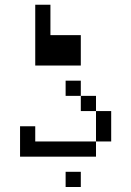

<svg xmlns="http://www.w3.org/2000/svg" viewBox="-20 -832 540 790"><path d="M312.5 -62.5V-125H250V-62.5ZM62.5 -312.5Q62.5 -312.5 62.5 -187.5H375V-250H125V-312.5ZM375 -250H437.5Q437.5 -250 437.5 -375H375Q375 -375 375 -250ZM375 -375V-437.5H312.5V-375ZM312.5 -437.5V-500H250V-437.5ZM125 -812.5Q125 -812.5 125 -562.5H312.5Q312.5 -562.5 312.5 -687.5H187.5Q187.5 -687.5 187.5 -812.5Z"/></svg>

Font: BFUnifontExMono
Style: Regular
Weight: 500
Version: Version 15.0.06